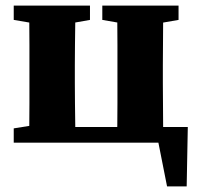

<svg xmlns="http://www.w3.org/2000/svg" viewBox="-20 -509 715 685"><path d="M83 0Q84 -26 84.5 -63Q85 -100 85 -140Q85 -180 85 -212V-276Q85 -309 85 -349Q85 -389 84.5 -426.5Q84 -464 83 -489H249Q249 -464 248.5 -426.5Q248 -389 247.5 -349Q247 -309 247 -276V-212Q247 -180 247.5 -140Q248 -100 248.5 -63Q249 -26 249 0ZM397 0Q398 -26 398.5 -63Q399 -100 399 -140Q399 -180 399 -212V-276Q399 -309 399 -349Q399 -389 398.5 -426.5Q398 -464 397 -489H563Q562 -464 562 -426.5Q562 -389 561.5 -349Q561 -309 561 -276V-212Q561 -180 561.5 -140Q562 -100 562 -63Q562 -26 563 0ZM576 156 537 -41 598 0H178V-56H650L646 156ZM29 -438V-489H301V-438L205 -421H129ZM345 -438V-489H617V-438L519 -421H443ZM29 0V-51L129 -67H162V0Z"/></svg>

Font: Source Serif 4 18pt
Style: Bold
Weight: 700
Designer: Frank Grießhammer
Foundry: Adobe Systems Incorporated
Version: Version 4.004;hotconv 1.0.116;makeotfexe 2.5.65601